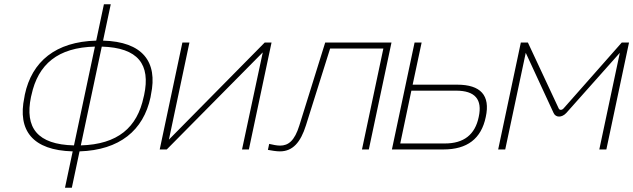

<svg xmlns="http://www.w3.org/2000/svg" viewBox="-20 -699 2962 898"><path d="M96 -256 94 -244C61 -88 133 4 320 9L284 179H316L352 9C539 3 651 -89 684 -244L686 -256C719 -411 646 -504 462 -509L498 -679H466L430 -509C241 -504 129 -412 96 -256ZM125 -246 127 -254C158 -399 251 -477 424 -481L326 -19C155 -23 95 -101 125 -246ZM358 -19 456 -481C626 -476 685 -398 654 -254L652 -246C622 -102 530 -24 358 -19Z M727 0H760L1209 -454L1112 0H1144L1250 -500H1218L770 -46L866 -500H833Z M1411 -113 1524 -472H1773L1673 0H1705L1811 -500H1501L1380 -112C1358 -41 1329 -18 1290 -18C1275 -18 1256 -22 1239 -26L1233 2C1249 5 1272 9 1289 9C1349 9 1386 -33 1411 -113Z M1813 0H2054C2165 0 2231 -50 2252 -152C2274 -253 2228 -303 2118 -303H1910L1952 -500H1919ZM1852 -28 1904 -275H2113C2202 -275 2237 -234 2219 -152C2202 -69 2149 -28 2061 -28Z M2416 -500 2310 0H2343L2439 -452L2569 -171C2579 -148 2608 -148 2629 -171L2879 -452L2783 0H2816L2922 -500H2888L2616 -192C2608 -183 2597 -183 2593 -192L2449 -500Z"/></svg>

Font: LT Wave Text Thin Italic
Style: Regular
Weight: 100
Designer: Daniel Lyons
Version: Version 2.5 (Glyphs App)